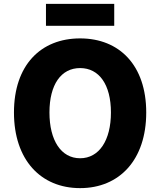

<svg xmlns="http://www.w3.org/2000/svg" viewBox="-20 -956 826 990"><path d="M393 14C596 14 734 -132 734 -376C734 -619 596 -758 393 -758C190 -758 52 -620 52 -376C52 -132 190 14 393 14ZM393 -140C295 -140 235 -232 235 -376C235 -520 295 -605 393 -605C491 -605 552 -520 552 -376C552 -232 491 -140 393 -140ZM217 -823H569V-936H217Z"/></svg>

Font: Noto Sans CJK TC Black
Style: Regular
Weight: 900
Designer: Ryoko NISHIZUKA 西塚涼子 (kana, bopomofo & ideographs); Paul D. Hunt (Latin, Greek & Cyrillic); Sandoll Communications 산돌커뮤니
Foundry: Adobe
Version: Version 2.004;hotconv 1.0.118;makeotfexe 2.5.65603